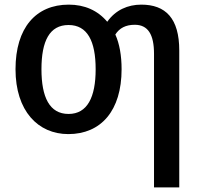

<svg xmlns="http://www.w3.org/2000/svg" viewBox="-20 -569 868 829"><path d="M505 -270C505 -329 496 -380 478 -420C496 -448 523 -462 562 -462C619 -462 645 -420 645 -337V240H754V-351C754 -490 695 -549 590 -549C532 -549 479 -526 443 -475C402 -524 345 -549 277 -549C135 -549 47 -449 47 -270C47 -90 144 10 275 10C416 10 505 -91 505 -270ZM159 -270C159 -392 194 -461 276 -461C357 -461 393 -392 393 -270C393 -149 357 -77 276 -77C194 -77 159 -149 159 -270Z"/></svg>

Font: Noto Sans Thai Medium
Style: Regular
Weight: 500
Designer: Monotype Design Team
Foundry: Monotype Imaging Inc.
Version: Version 1.901